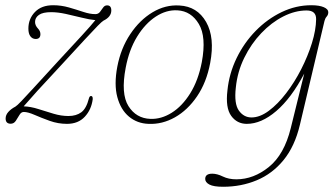

<svg xmlns="http://www.w3.org/2000/svg" viewBox="-20 -466 1283 734"><path d="M334.5 -87Q329.5 -47 304.2 -19.8Q279 7.5 236 7.5Q202 7.5 170 -4Q138 -15.5 112.2 -26.8Q86.5 -38 71 -38Q61 -38 54.5 -26.8Q48 -15.5 40.5 -4.2Q33 7 21 7Q1.5 7 1.5 -13Q1.5 -26.5 11.8 -38Q22 -49.5 39 -58.5Q45 -62 61.8 -79.5Q78.5 -97 111.5 -133Q144.5 -169 199 -228.5Q257 -291 293.2 -330.5Q329.5 -370 344.5 -389Q322.5 -391 292.5 -398.5Q262.5 -406 231.5 -412.8Q200.5 -419.5 175.5 -419.5Q143.5 -419.5 128.8 -409Q114 -398.5 114 -382Q114 -368.5 125.5 -356.5Q134.5 -347 134.5 -335.5Q134.5 -317 116.5 -317Q104 -317 96.2 -327.2Q88.5 -337.5 88.5 -356.5Q88.5 -394 113.5 -420Q138.5 -446 183 -446Q214 -446 243.5 -437.5Q273 -429 298.5 -420.5Q324 -412 344.5 -412Q355.5 -412 362 -420.2Q368.5 -428.5 374.2 -437Q380 -445.5 389.5 -445.5Q405.5 -445.5 405.5 -426Q405.5 -401.5 375.5 -387Q370 -384 353.5 -367.2Q337 -350.5 303.5 -314.2Q270 -278 213.5 -216.5Q156.5 -155.5 124 -119.8Q91.5 -84 70.5 -59.5Q97.5 -58.5 126.5 -49.2Q155.5 -40 184.8 -31.2Q214 -22.5 241.5 -22.5Q271.5 -22.5 290.8 -36.8Q310 -51 320 -90Q322.5 -99.5 328.5 -99Q335 -98.5 334.5 -87Z M666 -445Q734 -441.5 768 -382Q802 -322.5 783.5 -225Q769.5 -151 733.5 -98Q697.5 -45 648.8 -17.5Q600 10 547.5 7.5Q504.5 6 473 -20.2Q441.5 -46.5 428.5 -94.8Q415.5 -143 428.5 -211.5Q442 -281.5 478 -335.5Q514 -389.5 563.2 -419Q612.5 -448.5 666 -445ZM555 -11.5Q596.5 -10 636.5 -35Q676.5 -60 707.2 -109.2Q738 -158.5 751.5 -228.5Q769.5 -325 740.2 -374.2Q711 -423.5 658.5 -426.5Q616 -429 575.5 -402.5Q535 -376 504.2 -326Q473.5 -276 460.5 -207Q441.5 -107.5 471 -60.5Q500.5 -13.5 555 -11.5Z M1126.5 11Q1107 93.5 1064 146Q1021 198.5 961.5 223.2Q902 248 833 248Q796.5 248 780.5 239.5Q764.5 231 764.5 218Q764.5 198 791.5 198Q810 198 832 208.8Q854 219.5 883.5 219.5Q949.5 219.5 1008 172.2Q1066.5 125 1091.5 24L1143 -184.5Q1093.5 -90.5 1036.2 -41.5Q979 7.5 923.5 7.5Q886 7.5 863.8 -23.2Q841.5 -54 849.5 -120.5Q856 -185 884.5 -243.8Q913 -302.5 957.5 -348Q1002 -393.5 1056.8 -419.8Q1111.5 -446 1170 -446Q1200.5 -446 1217.8 -438.5Q1235 -431 1235 -419.5Q1235 -409.5 1229 -402.8Q1223 -396 1220.5 -386ZM881.5 -131Q874.5 -69.5 893.2 -43.2Q912 -17 941.5 -17Q973.5 -17 1007.8 -42.5Q1042 -68 1074 -109.8Q1106 -151.5 1131.5 -201.5Q1157 -251.5 1172.5 -301.5Q1188 -351.5 1188.5 -392.5Q1189 -426 1152 -426Q1108 -426 1062.8 -403Q1017.5 -380 978.8 -339.2Q940 -298.5 913.8 -245Q887.5 -191.5 881.5 -131Z"/></svg>

Font: Fraunces 72pt S050 Thin
Style: Italic
Weight: 100
Italic angle: -16°
Version: Version 1.000; ttfautohint (v1.8.3)